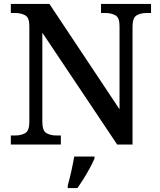

<svg xmlns="http://www.w3.org/2000/svg" viewBox="-20 -734 811 975"><path d="M35 0V-46H57Q87 -46 108 -58Q129 -70 129 -115V-603Q129 -645 107.5 -656.5Q86 -668 57 -668H35V-714H231L587 -179V-603Q587 -645 565.5 -656.5Q544 -668 515 -668H493V-714H747V-668H724Q695 -668 674 -656Q653 -644 653 -599V0H575L195 -568V-115Q195 -70 216 -58Q237 -46 266 -46H289V0ZM324 208Q333 176 342 136Q351 96 357 61H460V71Q451 92 436.5 119Q422 146 405 173Q388 200 373 221H324Z"/></svg>

Font: Noto Serif Khojki Medium
Style: Regular
Weight: 500
Version: Version 2.003